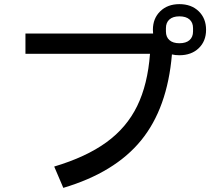

<svg xmlns="http://www.w3.org/2000/svg" viewBox="-20 -872 1040 928"><path d="M976 -728Q976 -673 940.5 -639Q905 -605 847 -605Q826 -605 811 -609Q789 -349 662 -193.5Q535 -38 286 36L242 -67Q396 -113 494 -184Q592 -255 643 -359.5Q694 -464 705 -612H103V-710H720Q719 -716 719 -728Q719 -783 754.5 -817.5Q790 -852 847 -852Q905 -852 940.5 -817.5Q976 -783 976 -728ZM913 -736Q913 -763 896 -778Q879 -793 847 -793Q816 -793 799 -778Q782 -763 782 -736V-720Q782 -693 799 -678Q816 -663 847 -663Q879 -663 896 -678Q913 -693 913 -720Z"/></svg>

Font: IBM Plex Sans JP Medm
Style: Regular
Weight: 500
Designer: Mike Abbink; Paul van der Laan; Pieter van Rosmalen; Wujin Sim; Yejin Wi; Jinhee Kim; Boomi Park; Yona Kim; Kichan Ma
Foundry: Sandoll Inc.
Version: Version 1.002